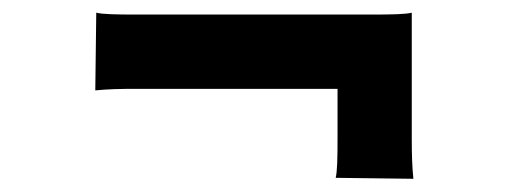

<svg xmlns="http://www.w3.org/2000/svg" viewBox="-20 -382 790 298"><path d="M127.9 -241.7C147 -243.7 167.5 -244.1 188.5 -244.1H503.9V-170.4C503.9 -134.3 503.4 -115.7 501 -106L621.6 -104.5C619.6 -123.5 619.1 -144 619.1 -165V-362.3C609.4 -359.9 590.8 -359.4 554.7 -359.4H193.8C157.7 -359.4 139.2 -359.9 129.4 -362.3Z"/></svg>

Font: HammersmithOne
Style: Regular
Weight: 400
Designer: Nicole Fally
Foundry: Nicole Fally
Version: Version 1.003